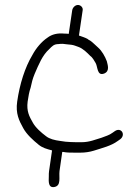

<svg xmlns="http://www.w3.org/2000/svg" viewBox="-20 -615 522 771"><path d="M293 -595C282 -595 272 -585 270 -574L256 -479C251 -480 245 -480 239 -480C211 -483 188 -477 171 -464C147 -448 125 -422 110 -394C80 -344 59 -277 49 -207C42 -159 57 -130 73 -101C87 -75 113 -52 135 -34C151 -21 167 -17 189 -11L177 72C176 78 176 85 176 94C175 115 174 140 198 136C227 131 216 97 219 72L230 -5H233C248 -2 262 -2 279 -2H303C322 -2 341 -5 357 -10C391 -21 426 -29 453 -49L463 -56C486 -74 467 -105 442 -89L432 -82C419 -72 403 -68 388 -62C364 -55 339 -44 309 -44H285C270 -44 256 -45 243 -46L222 -49C199 -52 179 -57 165 -68C145 -83 122 -103 111 -124C98 -147 86 -168 91 -207C94 -227 97 -246 103 -263C108 -285 110 -296 119 -318C136 -357 150 -393 178 -418C189 -429 196 -438 215 -438C220 -439 226 -439 232 -439L249 -437C261 -436 272 -435 280 -432L294 -427C314 -420 330 -403 343 -390C351 -385 360 -369 364 -362C373 -347 369 -308 399 -320C422 -330 412 -355 409 -369C402 -388 389 -411 374 -424C365 -432 351 -446 342 -452C338 -454 334 -456 331 -459C322 -464 309 -468 298 -472H297L312 -574C314 -585 304 -595 293 -595Z"/></svg>

Font: PolanStronk
Style: Ita
Weight: 500
Version: Version 1.0